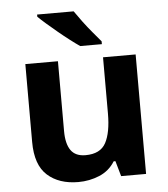

<svg xmlns="http://www.w3.org/2000/svg" viewBox="-54 -815 765 874"><g transform="rotate(-5 328.5 -378.0)"><path d="M579 -546V0H465L445 -70H437Q411 -28 365.5 -9Q320 10 269 10Q181 10 128 -37.5Q75 -85 75 -190V-546H224V-227Q224 -169 245 -139Q266 -109 312 -109Q380 -109 405 -155.5Q430 -202 430 -289V-546ZM315 -766Q330 -744 350.5 -716.5Q371 -689 392.5 -663.5Q414 -638 430 -619V-606H331Q312 -619 286.5 -638.5Q261 -658 234.5 -680Q208 -702 185 -722Q162 -742 148 -756V-766Z"/></g></svg>

Font: Noto Sans Sinhala
Style: Bold
Weight: 700
Designer: Jelle Bosma - Monotype Design Team
Foundry: Monotype Imaging Inc.
Version: Version 2.006; ttfautohint (v1.8.4.7-5d5b)